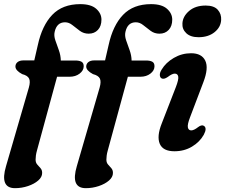

<svg xmlns="http://www.w3.org/2000/svg" viewBox="-30 -738 1116 952"><path d="M46.5 -408Q46.5 -421.5 57 -430Q67.5 -438.5 86.5 -438.5H140L157.5 -514.5Q178.5 -611.5 229.2 -664.5Q280 -717.5 368 -717.5Q421 -717.5 447 -694.5Q473 -671.5 473 -640.5Q473 -608.5 455.5 -589.8Q438 -571 409.5 -571Q385 -571 366 -585Q347 -599 329.5 -613.2Q312 -627.5 292.5 -627.5Q251.5 -627.5 241 -580Q236.5 -561 244.5 -537.8Q252.5 -514.5 261.8 -489Q271 -463.5 271.5 -438H343Q363 -438 374 -432Q385 -426 385 -409.5Q385 -388.5 364.8 -373Q344.5 -357.5 315.5 -357.5H253L153.5 7.5Q149.5 21.5 148 33Q146.5 44.5 146.5 53.5Q146.5 68.5 154.8 77.8Q163 87 171 96Q179 105 179 119.5Q179 140 159.5 157Q140 174 109 184.5Q78 195 44.5 195Q-32.5 195 0 85.5L113 -303.5Q121.5 -333.5 114.2 -348.5Q107 -363.5 80 -370.5Q46.5 -388.5 46.5 -408ZM397.5 -408Q397.5 -421.5 408 -430Q418.5 -438.5 437.5 -438.5H491L508.5 -514.5Q529.5 -611.5 580.2 -664.5Q631 -717.5 719 -717.5Q772 -717.5 798 -694.5Q824 -671.5 824 -640.5Q824 -608.5 806.5 -589.8Q789 -571 760.5 -571Q736 -571 717 -585Q698 -599 680.5 -613.2Q663 -627.5 643.5 -627.5Q602.5 -627.5 592 -580Q587.5 -561 595.5 -537.8Q603.5 -514.5 612.8 -489Q622 -463.5 622.5 -438H694Q714 -438 725 -432Q736 -426 736 -409.5Q736 -388.5 715.8 -373Q695.5 -357.5 666.5 -357.5H604L504.5 7.5Q500.5 21.5 499 33Q497.5 44.5 497.5 53.5Q497.5 68.5 505.8 77.8Q514 87 522 96Q530 105 530 119.5Q530 140 510.5 157Q491 174 460 184.5Q429 195 395.5 195Q318.5 195 351 85.5L464 -303.5Q472.5 -333.5 465.2 -348.5Q458 -363.5 431 -370.5Q397.5 -388.5 397.5 -408ZM954.5 -553.5Q914.5 -553.5 893.5 -573.5Q872.5 -593.5 874.5 -622.5Q876.5 -657 907.8 -683.8Q939 -710.5 990 -710.5Q1031 -710.5 1049.8 -689.5Q1068.5 -668.5 1066.5 -638.5Q1064.5 -603 1033.5 -578.2Q1002.5 -553.5 954.5 -553.5ZM912.5 -157Q898.5 -121 901.5 -106.2Q904.5 -91.5 918.5 -91.5Q931.5 -91.5 952 -107.5Q969.5 -121 981 -114Q998 -103 980.5 -70Q960.5 -34 922 -11Q883.5 12 835 12Q778 12 762.2 -25Q746.5 -62 772 -126L841.5 -305Q856.5 -343.5 853.8 -358.2Q851 -373 836.5 -373Q823.5 -373 802 -356.5Q782.5 -343 771 -349.5Q763 -354 762.5 -366Q762 -378 771.5 -393Q792 -427.5 831.8 -450.8Q871.5 -474 917.5 -474Q970 -474 987.8 -437.2Q1005.5 -400.5 978 -329.5Z"/></svg>

Font: Fraunces 9pt S050 SemiBold
Style: Italic
Weight: 600
Italic angle: -16°
Version: Version 1.000; ttfautohint (v1.8.3)